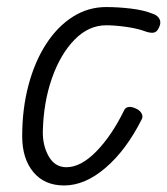

<svg xmlns="http://www.w3.org/2000/svg" viewBox="-20 -530 486 558"><path d="M166.5 9Q109 9 76.8 -30Q44.5 -69 44.5 -134Q44.5 -214 62.8 -282.5Q81 -351 114 -402Q147 -453 191.5 -481.2Q236 -509.5 288.5 -509.5Q324 -509.5 361 -505Q398 -500.5 422.5 -490.5Q433.5 -487 439.2 -480.8Q445 -474.5 445.8 -466.8Q446.5 -459 442 -450Q436.5 -436.5 425.8 -435Q415 -433.5 397.5 -440.5Q375.5 -448 344.5 -452.2Q313.5 -456.5 288.5 -456.5Q237.5 -456.5 196.5 -414.5Q155.5 -372.5 131 -302.8Q106.5 -233 104.5 -149Q103.5 -107.5 121.5 -75.8Q139.5 -44 173 -44Q215 -44 260 -90Q305 -136 341 -210Q345.5 -218.5 355.2 -219.2Q365 -220 378 -213Q388 -208 392 -199.2Q396 -190.5 392 -183.5Q347 -94 287 -42.5Q227 9 166.5 9Z"/></svg>

Font: Edu AU VIC WA NT Pre
Style: Regular
Weight: 400
Designer: Tina and Corey Anderson, Eben Sorkin, Mirko Velimirovic
Foundry: Google for Education
Version: Version 1.001